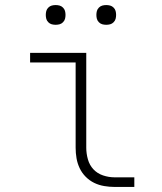

<svg xmlns="http://www.w3.org/2000/svg" viewBox="-20 -739 640 759"><path d="M433 0Q413 0 392 -3.5Q371 -7 352.5 -16Q334 -25 319 -40Q304 -55 295 -74Q286 -93 282.5 -113.5Q279 -134 279 -155V-492H99V-530H321V-155Q321 -132 327.5 -109Q334 -86 349.5 -69.5Q365 -53 387.5 -45.5Q410 -38 433 -38H511V0ZM400 -641Q392 -641 384.5 -643Q377 -645 371 -651Q365 -657 363 -664.5Q361 -672 361 -680Q361 -688 363 -695.5Q365 -703 371 -709Q377 -715 384.5 -717Q392 -719 400 -719Q408 -719 415.5 -717Q423 -715 429 -709Q435 -703 437 -695.5Q439 -688 439 -680Q439 -672 437 -664.5Q435 -657 429 -651Q423 -645 415.5 -643Q408 -641 400 -641ZM200 -641Q192 -641 184.5 -643Q177 -645 171 -651Q165 -657 163 -664.5Q161 -672 161 -680Q161 -688 163 -695.5Q165 -703 171 -709Q177 -715 184.5 -717Q192 -719 200 -719Q208 -719 215.5 -717Q223 -715 229 -709Q235 -703 237 -695.5Q239 -688 239 -680Q239 -672 237 -664.5Q235 -657 229 -651Q223 -645 215.5 -643Q208 -641 200 -641Z"/></svg>

Font: Iosevka Curly Slab XLtEx
Style: Regular
Weight: 200
Width: 7
Monospace: yes
Designer: Belleve Invis
Foundry: Belleve Invis
Version: Version 11.1.0; ttfautohint (v1.8.3)